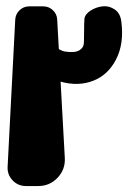

<svg xmlns="http://www.w3.org/2000/svg" viewBox="-20 -608 432 628"><path d="M376.8 -537.5C374.7 -555.6 367.5 -568.8 355.1 -577.1C342.8 -585.5 329.6 -588.9 315.7 -587.3C301.7 -585.8 288.7 -581.2 276.7 -573.6C264.7 -566.1 257.8 -557.1 256.1 -546.8C255.4 -533.6 255 -520 255.1 -506.2C255.1 -492.3 254.9 -479.8 254.5 -468.6C254.1 -457.4 248.9 -448.9 239.1 -443.2C229.3 -437.5 214.1 -436.2 193.6 -439.3C190.3 -439.8 187.2 -440.6 184.3 -441.7C180 -443.4 176 -445.3 172.4 -447.4L167.1 -544.1C166.4 -556.2 161.7 -566.4 152.9 -574.7C144.2 -583 133.7 -587.2 121.6 -587.2H75.6C63.4 -587.2 52.9 -583 44.1 -574.6C35.2 -566.2 30.5 -555.9 29.8 -543.7L4.9 -62.5C4 -45.4 9.4 -30.6 21.2 -18.1C33.1 -5.7 47.5 0.5 64.7 0.5H105.2C130.1 0.5 151.2 -8.5 168.3 -26.6C185.4 -44.7 193.3 -66.2 192 -91.1L178.2 -341C216.4 -330.2 251.8 -331.1 284.5 -343.7C317.2 -356.3 342.4 -379.8 359.9 -414.2C377.5 -448.6 383.1 -489.7 376.8 -537.5Z"/></svg>

Font: Qalbi
Style: Regular
Weight: 400
Version: Version 001.000